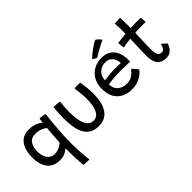

<svg xmlns="http://www.w3.org/2000/svg" viewBox="-46 -1408 2305 2305"><g transform="rotate(-45 1107.0 -255.0)"><path d="M512.5 228Q486 228 460.5 226.5Q435 225 416 223Q409 163.5 406 83.2Q403 3 403 -73.5Q392 -56.5 352.8 -35.8Q313.5 -15 254.5 -15Q183.5 -15 136.5 -47.5Q89.5 -80 66.2 -138Q43 -196 43 -271Q43 -349 64 -410.5Q85 -472 131 -507.2Q177 -542.5 252 -542.5Q311.5 -542.5 357.5 -524Q403.5 -505.5 428.5 -481.5Q429 -493.5 432 -515.8Q435 -538 437 -545Q460.5 -544.5 483.5 -540.2Q506.5 -536 527 -530.5Q517.5 -459.5 510 -377.5Q502.5 -295.5 498.2 -212.8Q494 -130 494 -56.5Q494 0.5 497.2 55.2Q500.5 110 504.8 155Q509 200 512.5 228ZM265.5 -112.5Q298.5 -112.5 326.5 -122.8Q354.5 -133 374.2 -146.5Q394 -160 403 -170Q403.5 -186.5 405.5 -217.5Q407.5 -248.5 410.2 -284.8Q413 -321 415.5 -352.5Q418 -384 420 -401Q413.5 -406 392.8 -418Q372 -430 341.5 -440.5Q311 -451 276 -451Q200.5 -451 169 -403Q137.5 -355 137.5 -281Q137.5 -235.5 151.5 -197Q165.5 -158.5 193.8 -135.5Q222 -112.5 265.5 -112.5Z M987.5 -500Q1005 -505 1038 -505Q1050 -505 1064.2 -504.2Q1078.5 -503.5 1087 -502Q1095 -453.5 1100.5 -402.8Q1106 -352 1106 -303.5Q1106 -236.5 1094.5 -177Q1083 -117.5 1056.8 -72.2Q1030.5 -27 986.2 -1Q942 25 876.5 25Q805 25 759 -3.5Q713 -32 687.5 -82Q662 -132 651.8 -197.5Q641.5 -263 641.5 -337.5Q641.5 -382.5 644.5 -429.2Q647.5 -476 651 -520.5Q659.5 -521 673.2 -521Q687 -521 698.5 -520.5Q714 -519.5 729.2 -517.5Q744.5 -515.5 754.5 -513Q749 -468 746.2 -424Q743.5 -380 743.5 -339Q743.5 -206.5 777 -136.2Q810.5 -66 877.5 -66Q940 -66 972.5 -129.2Q1005 -192.5 1005 -309.5Q1005 -354 1000.5 -402.8Q996 -451.5 987.5 -500Z M1699 -111.5Q1685.5 -92.5 1655.2 -67.5Q1625 -42.5 1578 -24Q1531 -5.5 1466.5 -5.5Q1353.5 -5.5 1285 -73.5Q1216.5 -141.5 1216.5 -268.5Q1216.5 -349.5 1250.2 -409Q1284 -468.5 1343 -501Q1402 -533.5 1478.5 -533.5Q1574 -533.5 1628 -475Q1682 -416.5 1688 -318Q1690 -286.5 1687.5 -257Q1681 -257.5 1660.8 -258.2Q1640.5 -259 1613.5 -259.8Q1586.5 -260.5 1559.2 -261.2Q1532 -262 1512.5 -262Q1462 -262 1408.8 -257Q1355.5 -252 1314.5 -245.5Q1315 -232.5 1317 -220Q1319 -207.5 1322 -196Q1334.5 -150 1377.8 -123.5Q1421 -97 1473 -97Q1522 -97 1555 -115.8Q1588 -134.5 1607.5 -156.2Q1627 -178 1635.5 -187Q1640 -183.5 1653 -170.5Q1666 -157.5 1679.8 -141Q1693.5 -124.5 1699 -111.5ZM1316 -312.5Q1352 -318.5 1400.8 -323Q1449.5 -327.5 1511.5 -327.5Q1544 -327.5 1566.5 -326.5Q1589 -325.5 1598.5 -325Q1598.5 -341.5 1594.5 -360Q1589 -384.5 1574.5 -408.2Q1560 -432 1535.2 -447.8Q1510.5 -463.5 1473 -463.5Q1408 -463.5 1363 -423Q1318 -382.5 1316 -312.5ZM1577 -738.5Q1599.5 -727 1616.8 -707.5Q1634 -688 1640.5 -678Q1624.5 -672 1595.2 -657Q1566 -642 1534 -624.2Q1502 -606.5 1476.5 -591.5Q1451 -576.5 1442 -570.5Q1437.5 -572 1426 -577.5Q1414.5 -583 1403.5 -589.2Q1392.5 -595.5 1388 -599.5Q1400 -615 1425 -636.5Q1450 -658 1479.8 -679.8Q1509.5 -701.5 1536 -717.8Q1562.5 -734 1577 -738.5Z M2162.5 -93Q2155 -69 2139.5 -42.8Q2124 -16.5 2096.5 1.8Q2069 20 2025.5 20Q1969 20 1936.5 -4.5Q1904 -29 1890 -69Q1876 -109 1876 -156Q1876 -187 1877 -230.5Q1878 -274 1879.5 -319Q1881 -364 1882.5 -399.8Q1884 -435.5 1884.5 -451Q1835.5 -446 1799.8 -440Q1764 -434 1754 -431.5Q1749.5 -455 1747.8 -482.2Q1746 -509.5 1746 -517Q1774 -521 1811.2 -525.5Q1848.5 -530 1885 -532.5Q1885.5 -552 1885.5 -580.8Q1885.5 -609.5 1885.5 -635Q1885 -656.5 1883.5 -676.8Q1882 -697 1881 -710.5L1975 -716Q1976 -708.5 1977.2 -680.2Q1978.5 -652 1978.5 -612Q1978.5 -596.5 1978.5 -575.2Q1978.5 -554 1978.5 -538Q1993.5 -538.5 2015.5 -539.5Q2037.5 -540.5 2051 -541Q2086 -541.5 2116.2 -541Q2146.5 -540.5 2152 -540Q2154 -526 2155 -502.2Q2156 -478.5 2156 -462.5Q2150.5 -463 2121.5 -463.2Q2092.5 -463.5 2064 -463Q2043.5 -462.5 2018.8 -461.2Q1994 -460 1977 -459Q1976 -442.5 1974.8 -407.8Q1973.5 -373 1972 -331.2Q1970.5 -289.5 1969.8 -251.8Q1969 -214 1969 -192Q1969 -161 1972.8 -132.2Q1976.5 -103.5 1990.8 -85.2Q2005 -67 2036 -67Q2057 -67 2070 -82Q2083 -97 2090.2 -116.2Q2097.5 -135.5 2101 -149Q2106.5 -142.5 2120 -130.5Q2133.5 -118.5 2146.2 -107.5Q2159 -96.5 2162.5 -93Z"/></g></svg>

Font: Grandstander
Style: Regular
Weight: 400
Designer: Tyler Finck
Foundry: Etcetera Type Co
Version: Version 1.200; ttfautohint (v1.8.3)